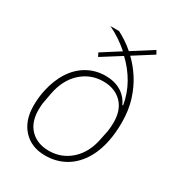

<svg xmlns="http://www.w3.org/2000/svg" viewBox="-181 -868 922 997"><g transform="rotate(30 280.5 -370.0)"><path d="M477 -731 362 -658Q399 -623 429.5 -576Q460 -529 479 -469Q498 -409 498 -335Q498 -305 495.5 -277.5Q493 -250 488 -224Q473 -148 437.5 -95Q402 -42 351 -15Q300 12 238 12Q155 12 106 -41Q57 -94 57 -183Q57 -208 59.5 -232Q62 -256 67 -278Q82 -347 115 -398Q148 -449 197 -476.5Q246 -504 305 -504Q358 -504 397 -481Q436 -458 455 -415L459 -417Q448 -482 416 -538.5Q384 -595 335 -641L221 -569L210 -590L318 -659Q292 -682 261 -703Q230 -724 196 -740H248Q271 -728 295.5 -712Q320 -696 344 -675L465 -752ZM242 -19Q319 -19 375 -70.5Q431 -122 447 -213L457 -261Q459 -276 460 -289.5Q461 -303 461 -315Q461 -390 419.5 -431.5Q378 -473 309 -473Q233 -473 177 -422Q121 -371 104 -280L95 -231Q92 -217 91 -203.5Q90 -190 90 -177Q90 -102 131.5 -60.5Q173 -19 242 -19Z"/></g></svg>

Font: IBM Plex Sans ExtraLight
Style: Italic
Weight: 250
Italic angle: -11.31°
Designer: Mike Abbink, Paul van der Laan, Pieter van Rosmalen
Foundry: Bold Monday
Version: Version 3.201